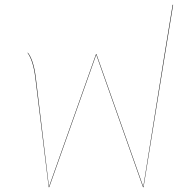

<svg xmlns="http://www.w3.org/2000/svg" viewBox="-20 -784 798 804"><path d="M705 -764 671 -557 581 0H579L383 -555L186 0H184L128 -458Q119 -531 95 -563H97Q121 -532 130 -458L185 -2L382 -557H384L580 -2L669 -557L703 -764Z"/></svg>

Font: FiraGO Two
Style: Regular
Weight: 100
Designer: bBox Type
Foundry: bBox Type GmbH
Version: Version 1.001